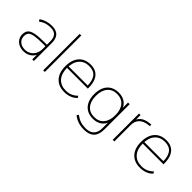

<svg xmlns="http://www.w3.org/2000/svg" viewBox="67 -1669 2782 2782"><g transform="rotate(45 1458.0 -278.0)"><path d="M70.3 -153.3Q70.3 -210 97.7 -241.2Q125 -272.5 191.9 -286.6Q258.8 -300.8 381.8 -300.8H442.4V-269.5H382.8Q269.5 -269.5 210.4 -258.8Q151.4 -248 128.4 -223.6Q105.5 -199.2 105.5 -154.3Q105.5 -94.7 146.5 -59.1Q187.5 -23.4 253.9 -23.4Q304.7 -23.4 344.7 -47.9Q384.8 -72.3 407.2 -116.2Q429.7 -160.2 429.7 -215.8V-365.2Q429.7 -443.4 396.5 -479.5Q363.3 -515.6 292 -515.6Q239.3 -515.6 195.8 -501.5Q152.3 -487.3 110.4 -456.1L91.8 -486.3Q130.9 -514.6 183.1 -530.8Q235.4 -546.9 289.1 -546.9Q377 -546.9 419.9 -502.4Q462.9 -458 462.9 -368.2V0H429.7V-129.9H444.3Q426.8 -67.4 376 -29.8Q325.2 7.8 252.9 7.8Q201.2 7.8 159.2 -12.7Q117.2 -33.2 93.8 -70.3Q70.3 -107.4 70.3 -153.3Z M654.3 -747.1H687.5V0H654.3Z M837.9 -269.5Q837.9 -356.4 867.2 -418.9Q896.5 -481.4 951.7 -514.2Q1006.8 -546.9 1084 -546.9Q1153.3 -546.9 1201.7 -517.1Q1250 -487.3 1274.4 -428.7Q1298.8 -370.1 1298.8 -285.2V-269.5H855.5V-300.8H1286.1L1265.6 -288.1Q1265.6 -403.3 1220.7 -459.5Q1175.8 -515.6 1083 -515.6Q984.4 -515.6 928.7 -450.2Q873 -384.8 873 -268.6Q873 -153.3 931.2 -88.4Q989.3 -23.4 1092.8 -23.4Q1146.5 -23.4 1190.9 -42Q1235.4 -60.5 1272.5 -98.6L1292 -73.2Q1260.7 -35.2 1207.5 -13.7Q1154.3 7.8 1090.8 7.8Q971.7 7.8 904.8 -65.4Q837.9 -138.7 837.9 -269.5Z M1456.1 118.2 1474.6 89.8Q1525.4 127.9 1572.8 144Q1620.1 160.2 1681.6 160.2Q1765.6 160.2 1809.6 115.7Q1853.5 71.3 1853.5 -12.7V-166H1867.2Q1850.6 -93.8 1794.9 -52.7Q1739.3 -11.7 1658.2 -11.7Q1584 -11.7 1530.3 -43.5Q1476.6 -75.2 1448.2 -135.7Q1419.9 -196.3 1419.9 -279.3Q1419.9 -362.3 1448.2 -422.9Q1476.6 -483.4 1530.3 -515.1Q1584 -546.9 1658.2 -546.9Q1739.3 -546.9 1794.9 -505.9Q1850.6 -464.8 1867.2 -391.6H1853.5V-539.1H1886.7V-18.6Q1886.7 85.9 1834.5 138.7Q1782.2 191.4 1678.7 191.4Q1611.3 191.4 1556.2 173.3Q1501 155.3 1456.1 118.2ZM1853.5 -279.3Q1853.5 -390.6 1800.8 -453.1Q1748 -515.6 1654.3 -515.6Q1560.5 -515.6 1507.8 -453.1Q1455.1 -390.6 1455.1 -279.3Q1455.1 -168 1507.8 -105.5Q1560.5 -43 1654.3 -43Q1748 -43 1800.8 -105.5Q1853.5 -168 1853.5 -279.3Z M2078.1 -539.1H2110.4V-419.9H2098.6Q2121.1 -482.4 2169.4 -512.7Q2217.8 -543 2295.9 -549.8L2318.4 -551.8V-520.5L2290 -517.6Q2204.1 -508.8 2157.7 -461.9Q2111.3 -415 2111.3 -338.9V0H2078.1Z M2388.7 -269.5Q2388.7 -356.4 2418 -418.9Q2447.3 -481.4 2502.4 -514.2Q2557.6 -546.9 2634.8 -546.9Q2704.1 -546.9 2752.4 -517.1Q2800.8 -487.3 2825.2 -428.7Q2849.6 -370.1 2849.6 -285.2V-269.5H2406.2V-300.8H2836.9L2816.4 -288.1Q2816.4 -403.3 2771.5 -459.5Q2726.6 -515.6 2633.8 -515.6Q2535.2 -515.6 2479.5 -450.2Q2423.8 -384.8 2423.8 -268.6Q2423.8 -153.3 2481.9 -88.4Q2540 -23.4 2643.6 -23.4Q2697.3 -23.4 2741.7 -42Q2786.1 -60.5 2823.2 -98.6L2842.8 -73.2Q2811.5 -35.2 2758.3 -13.7Q2705.1 7.8 2641.6 7.8Q2522.5 7.8 2455.6 -65.4Q2388.7 -138.7 2388.7 -269.5Z"/></g></svg>

Font: Min Sans VF VF
Style: Regular
Weight: 400
Designer: Jinseong-Kim, NotoSansCJK, Nunito
Foundry: Jinseong-Kim
Version: Version 1.420;Glyphs 3.1.2 (3151)